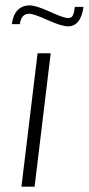

<svg xmlns="http://www.w3.org/2000/svg" viewBox="-20 -701 333 721"><path d="M234.9 -602.1Q211.4 -602.1 158.9 -625.7Q106.4 -649.4 89.8 -649.4Q59.6 -649.4 54.7 -610.4H24.4Q28.8 -645 46.1 -662.8Q63.5 -680.7 91.3 -680.7Q115.7 -680.7 167.2 -657Q218.8 -633.3 235.4 -633.3Q248.5 -633.3 253.4 -642.8Q258.3 -652.3 261.2 -675.3H293.5Q283.7 -602.1 234.9 -602.1ZM60.5 0 121.1 -501H170.4L109.9 0Z"/></svg>

Font: Muli
Style: ExtraLightItalic
Weight: 200
Italic angle: -7°
Designer: Vernon Adams
Foundry: newtypography
Version: Version 2.0; ttfautohint (v1.00rc1.2-2d82) -l 8 -r 50 -G 200